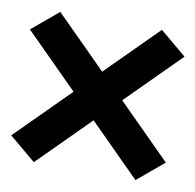

<svg xmlns="http://www.w3.org/2000/svg" viewBox="-63 -647 625 614"><g transform="rotate(10 250.0 -340.0)"><path d="M85 -96 -1 -168 171 -340 -1 -512 85 -584 250 -419 415 -584 501 -512 329 -340 501 -168 415 -96 250 -261Z"/></g></svg>

Font: Iosevka SS18 Heavy
Style: Regular
Weight: 900
Monospace: yes
Designer: Belleve Invis
Foundry: Belleve Invis
Version: Version 25.1.1; ttfautohint (v1.8.4)